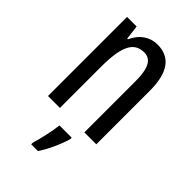

<svg xmlns="http://www.w3.org/2000/svg" viewBox="-233 -624 922 922"><g transform="rotate(45 228.0 -163.0)"><path d="M262 -547C211 -547 167 -517 144 -464H139L130 -537H65V0H146V-279C146 -417 174 -475 244 -475C292 -475 312 -432 312 -348V0H393V-364C393 -488 348 -547 262 -547ZM287 71V61H204C200 101 183 174 172 210V221H218C245 181 273 120 287 71Z"/></g></svg>

Font: Noto Sans Devanagari ExtraCondensed
Style: Regular
Weight: 400
Width: 2
Designer: Jelle Bosma - Monotype Design Team
Foundry: Monotype Imaging Inc.
Version: Version 2.004